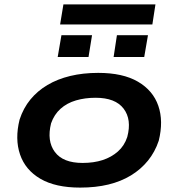

<svg xmlns="http://www.w3.org/2000/svg" viewBox="-20 -842 810 872"><path d="M344 10Q232 10 163.5 -30Q95 -70 71 -140.5Q47 -211 69 -299Q86 -351 118 -390Q150 -429 195.5 -456Q241 -483 299 -497Q357 -511 426 -511Q538 -511 606.5 -471Q675 -431 699 -361.5Q723 -292 701 -203Q684 -152 652 -112.5Q620 -73 575 -45.5Q530 -18 472.5 -4Q415 10 344 10ZM355 -102Q406 -102 446 -115Q486 -128 515.5 -154Q545 -180 558 -220Q579 -299 541.5 -348.5Q504 -398 414 -398Q366 -398 325 -386Q284 -374 255 -348Q226 -322 212 -282Q192 -202 229 -152Q266 -102 355 -102ZM253 -731 268 -822H686L672 -731ZM242 -583 259 -682H398L382 -583ZM496 -583 511 -682H652L635 -583Z"/></svg>

Font: Nunito Sans 7pt Expanded
Style: Bold Italic
Weight: 700
Width: 7
Italic angle: -9°
Designer: Vernon Adams
Foundry: Vernon Adams
Version: Version 3.101;gftools[0.9.27]